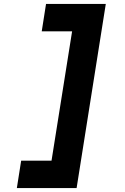

<svg xmlns="http://www.w3.org/2000/svg" viewBox="-20 -850 640 980"><path d="M371 110H66L88 -30H243L348 -690H193L215 -830H520Z"/></svg>

Font: JetBrains Mono ExtraBold
Style: Italic
Weight: 800
Designer: Philipp Nurullin, Konstantin Bulenkov
Foundry: JetBrains
Version: Version 1.000; ttfautohint (v1.8.3)